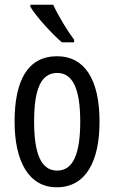

<svg xmlns="http://www.w3.org/2000/svg" viewBox="-20 -786 485 816"><path d="M206 -766H109V-757C135 -714 203 -640 243 -606H295V-617C267 -654 227 -720 206 -766ZM403 -269C403 -452 337 -547 223 -547C99 -547 42 -446 42 -269C42 -101 102 10 221 10C346 10 403 -102 403 -269ZM125 -269C125 -407 154 -476 223 -476C290 -476 321 -407 321 -269C321 -130 290 -61 223 -61C155 -61 125 -132 125 -269Z"/></svg>

Font: Noto Sans Lao Looped ExtraCondensed
Style: Regular
Weight: 400
Width: 2
Designer: Mark Frömberg, Ben Mitchell
Foundry: The Fontpad Ltd
Version: Version 1.002